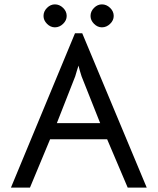

<svg xmlns="http://www.w3.org/2000/svg" viewBox="-20 -857 721 878"><path d="M323 -705H356L651 1H564L470 -220H209L117 1H30ZM353 -508 345 -534 339 -557 332 -535 324 -508 240 -294H438ZM179 -784Q179 -805 195 -821Q211 -837 231 -837Q252 -837 268.5 -821Q285 -805 285 -784Q285 -764 268.5 -748Q252 -732 231 -732Q211 -732 195 -748Q179 -764 179 -784ZM394 -784Q394 -805 410 -821Q426 -837 446 -837Q467 -837 483.5 -821Q500 -805 500 -784Q500 -764 483.5 -748Q467 -732 446 -732Q426 -732 410 -748Q394 -764 394 -784Z"/></svg>

Font: Bellota Text
Style: Bold
Weight: 700
Designer: Kemie Guaida
Foundry: Kemie Guaida
Version: Version 4.001